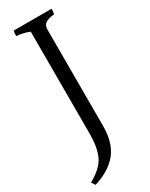

<svg xmlns="http://www.w3.org/2000/svg" viewBox="-218 -701 695 892"><g transform="rotate(-30 129.5 -254.5)"><path d="M239 -660Q239 -640 236 -632Q202 -628 188 -618Q174 -608 174 -585V-69Q174 21 132.5 73Q91 125 7 151Q-5 132 -6 131Q61 94 81.5 49Q102 4 102 -67V-616Q71 -629 33 -632Q33 -651 36 -660Z"/></g></svg>

Font: Halant
Style: Regular
Weight: 400
Designer: Hitesh Malaviya (Devanagari), Satya Rajpurohit (Latin)
Foundry: Indian Type Foundry
Version: Version 1.101;PS 1.0;hotconv 1.0.78;makeotf.lib2.5.61930; tt